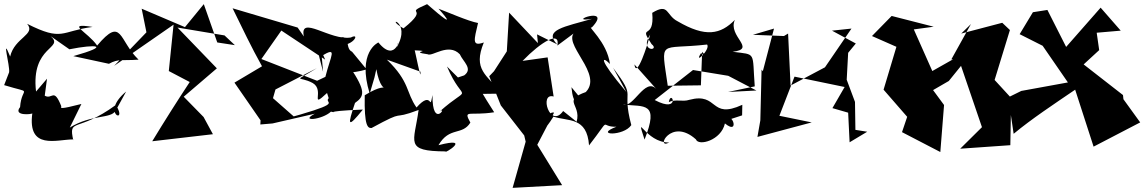

<svg xmlns="http://www.w3.org/2000/svg" viewBox="-45 -636 5525 927"><path d="M182 -256 129 -194C103 -417 268 -400 200 -461L290 -398C420 -424 494 -417 309 -365L481 -328C528 -354 545 -342 624 -348C527 -441 546 -560 424 -416C378 -483 267 -527 402 -506C248 -486 259 -434 86 -521C130 -469 25 -455 4 -363C-40 -472 4 -318 -1 -287L-25 -225C121 -180 59 -223 52 -119C16 -74 112 -84 111 -89C87 91 230 37 309 37V42C284 -70 328 7 514 -129C578 -32 434 -86 564 -194L513 -101C489 -61 397 -85 292 -20L348 -134C242 -107 248 -113 251 -123C214 -216 208 -153 171 -174Z M1089 -418 1004 -431 939 -616 848 -505 639 -594 662 -480 506 -318 793 -517 770 -293 871 -240C809 -146 749 -51 690 46L983 12L938 -71L842 -169L1002 -306L812 -503L1039 -465Z M1655 -386C1611 -405 1667 -499 1544 -434C1642 -379 1706 -485 1649 -455C1550 -438 1400 -567 1422 -460L1392 -503L1078 -596C1124 -502 1169 -407 1220 -316L1087 -237L1213 -55L1212 -35L1271 -40L1475 -87C1399 -47 1510 -57 1553 -97C1601 -88 1483 -98 1707 -107C1631 -13 1633 -31 1669 -139C1714 -171 1724 -194 1644 -313C1559 -278 1659 -280 1725 -301ZM1542 -162C1517 -137 1611 -143 1405 -83L1373 -74L1273 -162L1285 -204L1485 -307C1365 -233 1397 -272 1465 -235C1525 -200 1447 -106 1534 -187ZM1508 -366C1587 -413 1552 -370 1526 -265L1486 -246L1217 -351L1320 -498L1305 -494L1525 -348C1482 -450 1460 -497 1515 -289Z M1763 -262 1772 -302C1802 -133 1869 -271 1716 -176C1713 -25 1731 -17 1749 -18C1926 -114 1833 -51 1976 -105C1955 52 1905 94 2107 95C2094 111 2241 21 2072 65C2125 -26 2186 20 2226 -44C2190 -110 2221 -75 2341 -94C2225 -272 2246 -285 2238 -182L2378 -184C2304 -276 2237 -299 2291 -431C2232 -410 2244 -443 2263 -525C2217 -533 2113 -579 2072 -594C2072 -594 2193 -462 2017 -616C1894 -562 2040 -608 1903 -499C1801 -558 1947 -539 1870 -407C1891 -488 1872 -320 1782 -431C1781 -431 1678 -385 1740 -184ZM2166 -262 2113 -315C2195 -123 2237 -239 2076 -96C2120 -132 2042 -8 2043 -177C2027 -90 2045 -207 1966 -117C1914 -191 1935 -240 1823 -348L1985 -290C1990 -230 1958 -397 1957 -393C2054 -389 1925 -387 2020 -374C2042 -361 2120 -431 2175 -374C2191 -338 2240 -304 2196 -272Z M2548 -470 2552 -428 2413 -575 2402 -388 2340 -292 2317 -268 2373 -127 2486 18 2493 48 2430 271 2669 258 2549 63 2630 -92C2586 -107 2535 76 2627 -73C2699 -49 2789 -73 2799 66C2913 -81 2844 -22 2931 -24C2820 18 2966 23 3003 -32C2953 -219 3034 -150 2915 -309L2979 -192C2837 -360 2863 -366 2900 -327C2886 -435 2786 -512 2812 -503C2918 -615 2677 -524 2814 -545C2682 -507 2577 -492 2645 -422ZM2674 -100C2611 -11 2556 -191 2628 -170L2599 -359L2478 -342C2569 -436 2661 -489 2646 -416L2724 -474C2678 -408 2903 -249 2752 -169L2714 -215C2723 -122 2746 -120 2815 -202C2651 -152 2765 -139 2739 -48Z M3538 -79 3539 -130C3380 -57 3426 -192 3283 -154C3251 -143 3216 -159 3184 -143C3196 -210 3245 -85 3116 -153L3301 -298L3471 -270L3607 -199L3470 -192L3599 -219C3586 -389 3609 -371 3492 -386C3611 -400 3467 -460 3503 -540C3434 -470 3362 -454 3227 -533C3169 -562 3186 -624 3104 -574C3117 -436 3033 -525 3101 -423C3144 -389 3040 -384 3094 -469C3082 -420 3028 -252 3018 -325L3124 -206C3069 -265 3013 -112 2963 -131C3067 -120 3139 -145 3067 38C3021 -105 3070 54 3186 52C3117 89 3194 -72 3315 37C3327 71 3437 42 3455 -40C3534 25 3486 -126 3440 -47ZM3403 -318 3345 -386 3339 -224 3179 -222C3146 -453 3134 -394 3369 -421C3387 -397 3301 -319 3340 -380Z M4142 0 4085 -9 4083 -144 4043 -251 4050 -381 4087 -426 3972 -488 4066 -498 3938 -311 3772 -223 3760 -474 3740 -462 3590 -468 3692 -498 3638 -292 3632 -300 3626 -55 3612 25 3874 -45 3718 -77 3791 -266 4033 -216 3974 -114 4050 -92 4057 51Z M4643 -520 4548 -349 4557 -350 4322 -217 4475 -251 4367 -494 4463 -507 4260 -559 4165 -462 4283 -410 4221 -203 4335 -72 4310 2 4495 98 4513 -129 4460 -201 4536 -245 4595 -318 4696 -22 4591 82 4833 65 4837 -163 4735 -274 4747 -217 4831 -491 4794 -526 4596 -474Z M5127 -361 5012 -588 4942 -577 4878 -471 4989 -415 5111 -238 4886 -197 4823 -166 4849 10C4937 -63 5042 -132 5146 -203L5235 72L5460 -45L5379 -157L5377 -177L5187 -325L5262 -394L5250 -478L5366 -488L5269 -599L5066 -368Z"/></svg>

Font: Asimov Silicon
Style: Regular
Weight: 400
Designer: Google
Version: Version 2.000980; 2014